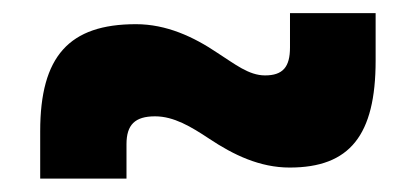

<svg xmlns="http://www.w3.org/2000/svg" viewBox="-20 -490 626 289"><path d="M40.5 -221.2H170.4V-272.9C170.4 -302.2 183.1 -314.9 213.4 -314.9C241.7 -314.9 267.6 -299.3 294.9 -281.2C331.5 -256.8 371.1 -237.8 416 -237.8C506.3 -237.8 545.4 -286.1 545.4 -398.9V-470.2H416.5V-418.5C416.5 -389.2 405.8 -376.5 378.9 -376.5C354.5 -376.5 333.5 -393.6 307.6 -410.2C271.5 -434.6 230.5 -453.6 184.6 -453.6C84 -453.6 40.5 -405.3 40.5 -292.5Z"/></svg>

Font: CaskaydiaCove Nerd Font
Style: Bold
Weight: 700
Designer: Aaron Bell
Foundry: Saja Typeworks
Version: Version 2111.1;Nerd Fonts 2.3.0